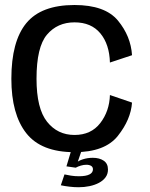

<svg xmlns="http://www.w3.org/2000/svg" viewBox="-20 -618 614 786"><path d="M285 5Q409.5 5 462.5 -61.8Q515.5 -128.5 520.5 -198L430 -229Q428 -163 390.5 -114.2Q353 -65.5 285 -65.5Q215.5 -65.5 172.5 -119.8Q129.5 -174 129.5 -295.5Q129.5 -425.5 172.2 -476Q215 -526.5 285 -526.5Q353.5 -526.5 390.8 -481.5Q428 -436.5 430 -362L520.5 -392Q515.5 -470 462.8 -533.8Q410 -597.5 285 -597.5Q148.5 -597.5 87.5 -523Q26.5 -448.5 26.5 -295.5Q26.5 -150.5 87.5 -72.8Q148.5 5 285 5ZM302 148.5Q325 148.5 346.5 144Q368 139.5 385 130.5Q402 121.5 412 108Q422 94.5 422 76Q422 51.5 404.5 39.8Q387 28 360 28Q338.5 28 319.8 34Q301 40 292 48.5L290 68.5Q299 63.5 310.8 60Q322.5 56.5 333.5 56.5Q345.5 56.5 353 61Q360.5 65.5 360.5 75Q360.5 89 346 96.2Q331.5 103.5 303 103.5Q285.5 103.5 270.2 101Q255 98.5 244 96L229 140.5Q245.5 144 264.5 146.2Q283.5 148.5 302 148.5ZM290 68.5 313.5 0H271L252 63Z"/></svg>

Font: Anybody UltraCondensed Thin
Style: Regular
Weight: 400
Version: Version 1.111